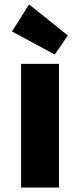

<svg xmlns="http://www.w3.org/2000/svg" viewBox="-20 -846 361 866"><path d="M246 -558V0H75V-558ZM34 -704 111 -826 286 -686 227 -600Z"/></svg>

Font: Fz Poppins
Style: Bold
Weight: 700
Designer: Ninad Kale (Devanagari), Jonny Pinhorn (Latin)
Foundry: Indian Type Foundry
Version: Vit hóa bi Vntype.Com & FontZin.Com